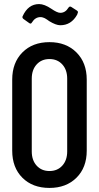

<svg xmlns="http://www.w3.org/2000/svg" viewBox="-20 -915 486 943"><path d="M276 -791Q255 -791 222 -811Q220 -813 211.5 -818.5Q203 -824 200 -825.5Q197 -827 191 -829Q185 -831 179 -831Q153 -831 137 -805Q132 -795 123 -802L95 -822Q88 -828 91 -835Q118 -895 172 -895Q198 -895 232 -872Q261 -852 276 -852Q301 -852 316 -877Q322 -886 330 -881L358 -863Q363 -860 363 -855Q363 -853 359 -843Q330 -791 276 -791ZM223 8Q140 8 90 -42Q40 -92 40 -175V-524Q40 -607 90 -657.5Q140 -708 223 -708Q305 -708 355.5 -657.5Q406 -607 406 -524V-175Q406 -92 355.5 -42Q305 8 223 8ZM310 -171V-529Q310 -572 286 -598.5Q262 -625 223 -625Q184 -625 160 -598.5Q136 -572 136 -529V-171Q136 -128 160 -101.5Q184 -75 223 -75Q262 -75 286 -101.5Q310 -128 310 -171Z"/></svg>

Font: Barlow Condensed Medium
Style: Regular
Weight: 500
Width: 3
Designer: Jeremy Tribby
Foundry: Tribby Type
Version: Version 1.422;hotconv 1.0.109;makeotfexe 2.5.65596